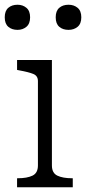

<svg xmlns="http://www.w3.org/2000/svg" viewBox="-28 -790 363 810"><path d="M46 -664Q22 -664 7 -677Q-8 -690 -8 -717Q-8 -744 7 -757Q22 -770 46 -770Q68 -770 83.5 -757Q99 -744 99 -717Q99 -690 83.5 -677Q68 -664 46 -664ZM261 -664Q237 -664 222 -677Q207 -690 207 -717Q207 -744 222 -757Q237 -770 261 -770Q284 -770 299.5 -757Q315 -744 315 -717Q315 -690 299.5 -677Q284 -664 261 -664ZM191 -537V-92Q191 -60 214 -49Q237 -38 276 -38H279V0H44V-38H47Q86 -38 109 -49Q132 -60 132 -92V-448Q132 -470 112.5 -478Q93 -486 54 -493L44 -495V-537Z"/></svg>

Font: Roboto Serif 20pt ExtraLight
Style: Regular
Weight: 250
Version: Version 1.008